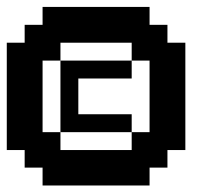

<svg xmlns="http://www.w3.org/2000/svg" viewBox="-20 -705 644 566"><path d="M262.7 -158.2H105.5V-184.6V-210.9H79.1H52.7V-237.3V-262.7H26.4H0V-420.9V-579.1H26.4H52.7V-605.5V-631.8H79.1H105.5V-658.2V-684.6H262.7H420.9V-658.2V-631.8H447.3H473.6V-605.5V-579.1H500H526.4V-420.9V-262.7H500H473.6V-237.3V-210.9H447.3H420.9V-184.6V-158.2ZM262.7 -262.7H368.2V-289.1V-315.4H394.5H420.9V-420.9V-526.4H394.5H368.2V-552.7V-579.1H262.7H158.2V-552.7V-526.4H131.8H105.5V-420.9V-315.4H131.8H158.2V-289.1V-262.7ZM262.7 -315.4H158.2V-420.9V-526.4H262.7H368.2V-500V-473.6H289.1H210.9V-420.9V-368.2H289.1H368.2V-341.8V-315.4Z"/></svg>

Font: VCR Jazz Mono
Style: Regular
Weight: 400
Version: Version 3.1